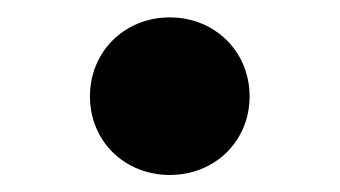

<svg xmlns="http://www.w3.org/2000/svg" viewBox="-20 -192 393 222"><path d="M176.3 10.3C228.5 10.3 268.6 -28.8 268.6 -80.6C268.6 -132.3 228.5 -171.9 176.3 -171.9C124 -171.9 84 -132.3 84 -80.6C84 -28.8 124 10.3 176.3 10.3Z"/></svg>

Font: Inter ExtraBold
Style: Regular
Weight: 800
Designer: Rasmus Andersson
Foundry: rsms
Version: Version 4.001;git-9221beed3